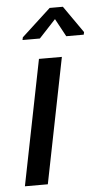

<svg xmlns="http://www.w3.org/2000/svg" viewBox="-53 -772 429 807"><g transform="rotate(-5 161.5 -369.0)"><path d="M115.7 0H19L124.5 -528.3H221.2ZM323.2 -624 320.8 -613.3H247.1L206.1 -689L135.7 -613.3H62.5L64.9 -624.5L188 -737.8H243.7Z"/></g></svg>

Font: RobotoCondensed-Italic
Style: Italic
Weight: 400
Designer: Google
Version: Version 1.200311; 2013